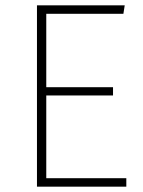

<svg xmlns="http://www.w3.org/2000/svg" viewBox="-20 -702 536 722"><path d="M444 -650H154V-374H405V-343H154V-32H455V0H119V-682H449Z"/></svg>

Font: FiraGO UltraLight
Style: Regular
Weight: 200
Designer: bBox Type
Foundry: bBox Type GmbH
Version: Version 1.001